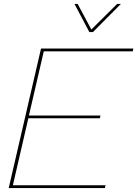

<svg xmlns="http://www.w3.org/2000/svg" viewBox="-20 -949 693 969"><path d="M431 -787 356 -929H372L441 -800L571 -929H590L449 -787ZM24 0 187 -704H653L650 -690H201L126 -366H487L484 -352H123L45 -14H513L509 0Z"/></svg>

Font: Prodigy Sans Thin
Style: Italic
Weight: 100
Italic angle: -13°
Designer: Wei Huang
Foundry: Wei Huang
Version: Version 1.003; ttfautohint (v1.8.3)